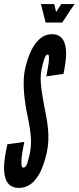

<svg xmlns="http://www.w3.org/2000/svg" viewBox="-37 -910 384 938"><path d="M267 -800 327 -890H262L237 -851L228 -890H163L186 -800ZM273 -549C286 -610 311 -745 215 -743C134 -741 99 -635 85 -571C73 -514 80 -441 90 -382C111 -279 122 -224 109 -162C99 -115 92 -91 77 -91C55 -91 77 -194 82 -217L-1 -205C-15 -138 -48 8 56 8C142 8 177 -97 192 -167C208 -241 196 -311 178 -398C165 -471 156 -523 166 -571C175 -614 184 -644 196 -644C212 -644 194 -563 189 -537Z"/></svg>

Font: League Gothic Condensed Italic
Style: Regular
Weight: 400
Width: 3
Designer: Tyler Finck
Foundry: The League of Moveable Type
Version: Version 1.001;PS 001.001;hotconv 1.0.56;makeotf.lib2.0.21325